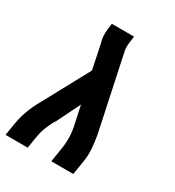

<svg xmlns="http://www.w3.org/2000/svg" viewBox="-185 -840 862 945"><g transform="rotate(30 246.0 -367.5)"><path d="M-8 0 4 -74Q11 -114 26 -153Q41 -192 63 -230L202 -487L173 -627Q172 -630 171.5 -632Q171 -634 170 -636V-637Q165 -659 166 -682Q167 -705 171 -728L172 -735H298L297 -728Q294 -708 292 -688Q290 -668 294 -649L383 -230Q390 -192 393 -153Q396 -114 389 -74L377 0H252L264 -74Q270 -108 269.5 -142Q269 -176 262 -208L239 -315L173 -181Q170 -178 168 -174.5Q166 -171 164 -167Q152 -144 143 -120.5Q134 -97 130 -74L118 0Z"/></g></svg>

Font: Iosevka Curly Extrabold
Style: Italic
Weight: 800
Italic angle: -9°
Monospace: yes
Designer: Belleve Invis
Foundry: Belleve Invis
Version: Version 22.1.2; ttfautohint (v1.8.4)